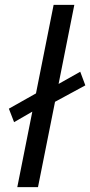

<svg xmlns="http://www.w3.org/2000/svg" viewBox="-20 -772 372 792"><path d="M113.3 -311.5 38.1 -268.1 16.6 -323.7 128.4 -386.7 201.2 -752H286.6L221.7 -425.8L311 -476.1L332 -419.9L207 -352.1L136.7 0H51.3Z"/></svg>

Font: Reddit Sans Chocolate
Style: Italic
Weight: 400
Italic angle: -11.25°
Designer: Stephen Hutchings
Version: Version 1.013